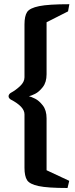

<svg xmlns="http://www.w3.org/2000/svg" viewBox="-20 -747 363 930"><path d="M205.6 -173.8V77.6L315.4 128.9L307.1 163.6Q210.9 163.6 167.2 154.3Q123.5 145 111.1 125.5Q98.6 106 98.6 65.4V-193.4Q98.6 -230.5 31.7 -265.1Q27.8 -267.6 24.7 -271.5Q21.5 -275.4 21.5 -280.8Q21.5 -286.1 24.9 -290.5Q28.3 -294.9 31.7 -296.9Q56.2 -310.1 77.4 -330.1Q98.6 -350.1 98.6 -372.6V-628.4Q98.6 -669.4 111.3 -688.7Q124 -708 169.7 -717.3Q215.3 -726.6 315.9 -726.6L309.6 -691.9L205.6 -639.2V-387.2Q205.6 -348.6 187.3 -325.2Q168.9 -301.8 150.1 -292.5Q131.3 -283.2 120.1 -280.8Q131.3 -278.3 150.1 -269Q168.9 -259.8 187.3 -236.3Q205.6 -212.9 205.6 -173.8Z"/></svg>

Font: Vesper Libre
Style: Bold
Weight: 700
Designer: Robert Keller & Kimya Gandhi
Foundry: Mota Italic
Version: Version 1.058